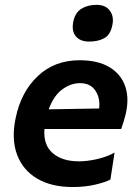

<svg xmlns="http://www.w3.org/2000/svg" viewBox="-20 -759 567 792"><path d="M279.5 12.5Q192 12.5 133 -22.5Q74 -57.5 50.2 -121.5Q26.5 -185.5 44.5 -272Q67 -380.5 136.2 -445.5Q205.5 -510.5 308 -510.5Q384 -510.5 431.8 -481.8Q479.5 -453 496.8 -402Q514 -351 497.5 -284.5Q489.5 -253.5 480 -227H163.5Q158 -161.5 197.2 -127.5Q236.5 -93.5 306 -93.5Q339 -93.5 379.5 -102.5Q420 -111.5 452.5 -129.5L435.5 -18.5Q415.5 -7.5 373.2 2.5Q331 12.5 279.5 12.5ZM310 -416Q271.5 -416 236.2 -389.8Q201 -363.5 181 -308L389 -311.5Q394 -354.5 373.5 -385.2Q353 -416 310 -416ZM347.5 -587.5Q311 -587.5 292.8 -609.2Q274.5 -631 282.5 -671Q290.5 -707.5 316.2 -723.2Q342 -739 378.5 -739Q415.5 -739 433.2 -714.8Q451 -690.5 443.5 -655.5Q435.5 -615.5 410.2 -601.5Q385 -587.5 347.5 -587.5Z"/></svg>

Font: Commissioner SemiBold
Style: Italic
Weight: 600
Italic angle: -12°
Designer: Kostas Bartsokas
Foundry: Kostas Bartsokas
Version: Version 1.000; ttfautohint (v1.8.3)